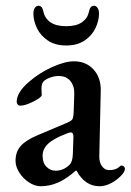

<svg xmlns="http://www.w3.org/2000/svg" viewBox="-20 -633 454 667"><path d="M34 -74Q34 -106 52 -126Q70 -146 110 -163L207 -204Q227 -212 231 -218Q235 -224 236 -245L238 -306Q239 -334 224.5 -351.5Q210 -369 184 -369Q170 -369 155.5 -364Q141 -359 132 -351Q124 -343 124 -325L125 -303Q125 -295 96.5 -280.5Q68 -266 51 -266Q45 -266 41.5 -270Q38 -274 38 -279Q38 -312 80 -348Q115 -379 160 -399.5Q205 -420 237 -420Q279 -420 305 -391.5Q331 -363 330 -318L325 -92Q324 -70 334 -56Q344 -42 359 -42Q383 -42 395 -54Q399 -58 402 -58Q407 -58 410.5 -54.5Q414 -51 414 -47Q414 -36 400 -22Q383 -5 363.5 4.5Q344 14 326 14Q275 14 246 -40H243Q210 -11 181 1.5Q152 14 121 14Q101 14 80.5 0.5Q60 -13 47 -33.5Q34 -54 34 -74ZM222 -61Q232 -71 233 -97L235 -154V-159Q235 -173 226 -173Q220 -173 209 -168Q165 -151 146.5 -133Q128 -115 128 -92Q128 -67 141.5 -53.5Q155 -40 173 -40Q201 -40 222 -61ZM96 -586Q96 -598 101 -605.5Q106 -613 114 -613Q127 -613 131 -592Q136 -569 155.5 -555.5Q175 -542 210 -542Q245 -542 264.5 -555.5Q284 -569 289 -592Q293 -613 306 -613Q314 -613 319 -605.5Q324 -598 324 -586Q324 -561 311.5 -535Q299 -509 273.5 -492Q248 -475 210 -475Q172 -475 146.5 -492Q121 -509 108.5 -535Q96 -561 96 -586Z"/></svg>

Font: EB Garamond Medium
Style: Regular
Weight: 500
Designer: Georg Duffner and Octavio Pardo
Foundry: Georg Duffner
Version: Version 1.000